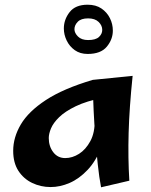

<svg xmlns="http://www.w3.org/2000/svg" viewBox="-20 -780 641 815"><path d="M195 14Q153 14 116.5 -3.5Q80 -21 58 -55Q36 -89 36 -140Q36 -197 68.5 -252Q101 -307 175 -355.5Q249 -404 374 -441L417 -365Q347 -351 301.5 -329Q256 -307 231 -282.5Q206 -258 196.5 -235Q187 -212 187 -194Q187 -159 206 -134Q225 -109 257 -109Q287 -109 315.5 -127Q344 -145 363.5 -181Q383 -217 382 -271L441 -309Q435 -220 411.5 -158.5Q388 -97 352 -59Q316 -21 275.5 -3.5Q235 14 195 14ZM409 15Q401 -26 395 -82.5Q389 -139 384.5 -198Q380 -257 377.5 -310Q375 -363 374 -398.5Q373 -434 374 -441L543 -458Q529 -323 526 -216Q523 -109 529 -13ZM352 -551Q320 -551 297.5 -567Q275 -583 263 -608Q251 -633 251 -659Q251 -697 275.5 -728.5Q300 -760 352 -760Q387 -760 410.5 -744Q434 -728 446.5 -703Q459 -678 459 -650Q459 -613 433.5 -582Q408 -551 352 -551ZM354 -610Q386 -610 400 -623Q414 -636 414 -653Q414 -672 398.5 -687Q383 -702 354 -702Q324 -702 310 -687.5Q296 -673 296 -656Q296 -640 311 -625Q326 -610 354 -610Z"/></svg>

Font: Marhey Light Medium
Style: Regular
Weight: 500
Version: Version 1.000